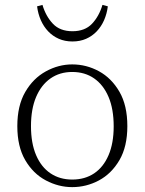

<svg xmlns="http://www.w3.org/2000/svg" viewBox="-20 -754 593 787"><path d="M276 13Q220 13 168 -14.5Q116 -42 83.5 -97.5Q51 -153 51 -237Q51 -321 83.5 -377Q116 -433 168 -461.5Q220 -490 276 -490Q334 -490 385.5 -462Q437 -434 469.5 -378Q502 -322 502 -237Q502 -153 469.5 -97.5Q437 -42 385.5 -14.5Q334 13 276 13ZM276 -18Q328 -18 366 -43.5Q404 -69 425 -118Q446 -167 446 -236Q446 -307 425 -356.5Q404 -406 366 -432.5Q328 -459 276 -459Q225 -459 187 -432.5Q149 -406 128 -356.5Q107 -307 107 -237Q107 -167 128 -118Q149 -69 187 -43.5Q225 -18 276 -18ZM132 -728 154 -734Q168 -687 197 -656.5Q226 -626 277 -626Q328 -626 357 -656.5Q386 -687 400 -734L422 -728Q418 -697 406.5 -671Q395 -645 376.5 -625.5Q358 -606 333 -595Q308 -584 277 -584Q246 -584 221 -595Q196 -606 177.5 -625.5Q159 -645 147.5 -671Q136 -697 132 -728Z"/></svg>

Font: Source Serif 4 18pt Light
Style: Regular
Weight: 300
Designer: Frank Grießhammer
Foundry: Adobe Systems Incorporated
Version: Version 4.004;hotconv 1.0.116;makeotfexe 2.5.65601